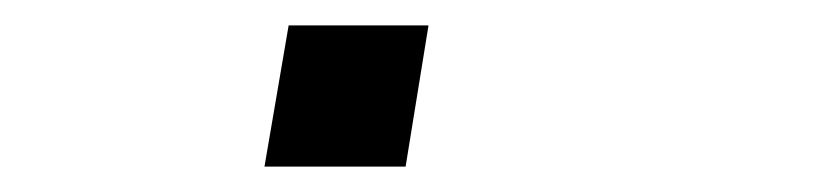

<svg xmlns="http://www.w3.org/2000/svg" viewBox="-20 -131 640 151"><path d="M188 0 207 -111H317L299 0Z"/></svg>

Font: Iosevka SS04 Light Extended
Style: Italic
Weight: 300
Width: 7
Italic angle: -9°
Monospace: yes
Designer: Belleve Invis
Foundry: Belleve Invis
Version: Version 19.0.0; ttfautohint (v1.8.4)